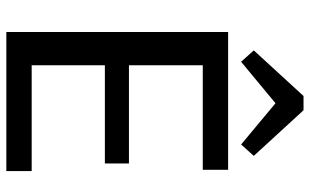

<svg xmlns="http://www.w3.org/2000/svg" viewBox="-206 -772 978 606"><g transform="rotate(90 283.0 -469.0)"><path d="M162 -80H520V0H81V-700H516V-620H162L186 -682V-348L162 -387H496V-311H162L186 -350V-18ZM139 -781 283 -938H328L472 -781L436 -741L279 -872H333L175 -741Z"/></g></svg>

Font: Pathway Extreme Medium
Style: Regular
Weight: 500
Designer: Eduardo Rodriguez Tunni
Foundry: Eduardo Rodriguez Tunni
Version: Version 1.001;gftools[0.9.26]